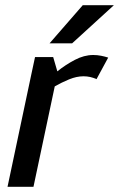

<svg xmlns="http://www.w3.org/2000/svg" viewBox="-20 -720 459 740"><path d="M352 -415Q328 -426 302 -426Q275 -426 246 -414Q217 -402 191 -387L109 0H9L100 -430L115 -500H185L201 -445Q232 -470 268 -489Q304 -508 339 -508H340Q355 -508 370 -505Q385 -502 397 -498ZM419 -700 258 -553H171L299 -700Z"/></svg>

Font: Epunda Sans Medium
Style: Italic
Weight: 500
Italic angle: -12.0243°
Designer: Simon Atzbach
Foundry: typofactur
Version: Version 2.204; ttfautohint (v1.8.4.7-5d5b)